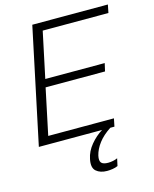

<svg xmlns="http://www.w3.org/2000/svg" viewBox="-126 -728 829 1033"><g transform="rotate(-15 288.0 -212.0)"><path d="M341 220Q303 220 280.5 200.5Q258 181 268 134Q276 93 305.5 57.5Q335 22 371 0H19L155 -644H576L567 -599H201L147 -344H478L468 -300H137L83 -44H449L440 0H417Q374 28 349 61Q324 94 316 128Q310 156 320 167.5Q330 179 358 179Q371 179 385.5 176Q400 173 410 168L401 209Q388 215 371.5 217.5Q355 220 341 220Z"/></g></svg>

Font: Kanit ExtraLight
Style: Italic
Weight: 275
Italic angle: -12°
Designer: Katatrad Team
Foundry: CadsonDemak
Version: Version 2.000; ttfautohint (v1.8.3)